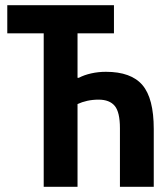

<svg xmlns="http://www.w3.org/2000/svg" viewBox="-20 -718 640 738"><path d="M148 -590H8V-698H418V-590H278V-419H283Q304 -430 331 -436Q358 -442 387 -442Q484 -442 527.5 -391Q571 -340 571 -222V0H441V-225Q441 -287 421 -311Q401 -335 359 -335Q336 -335 315.5 -330.5Q295 -326 278 -318V0H148Z"/></svg>

Font: IBM Plex Mono SmBld
Style: Regular
Weight: 600
Monospace: yes
Designer: Mike Abbink, Paul van der Laan, Pieter van Rosmalen
Foundry: Bold Monday
Version: Version 2.3